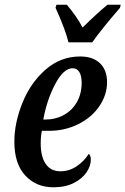

<svg xmlns="http://www.w3.org/2000/svg" viewBox="-20 -786 533 816"><path d="M41 -184Q41 -263 75 -348Q109 -433 173 -489.5Q237 -546 321 -546Q375 -546 405 -517Q435 -488 435 -437Q435 -383 402.5 -335Q370 -287 313 -258.5Q256 -230 188 -230H158Q153 -207 153 -177Q153 -120 174.5 -89Q196 -58 237 -58Q274 -58 306 -79.5Q338 -101 357 -132Q366 -126 366 -107Q366 -81 348 -54Q330 -27 294 -8.5Q258 10 207 10Q134 10 87.5 -40Q41 -90 41 -184ZM173 -278Q216 -278 251.5 -297.5Q287 -317 307 -352.5Q327 -388 327 -434Q327 -464 317 -480Q307 -496 289 -496Q250 -496 214.5 -428.5Q179 -361 164 -278ZM216 -753 220 -766H264Q307 -715 331 -669Q394 -731 437 -766H493L490 -753Q409 -659 372 -606H271Q259 -658 216 -753Z"/></svg>

Font: Noto Serif CondSemiBold
Style: Italic
Weight: 600
Width: 3
Italic angle: -12°
Designer: Monotype Design Team
Foundry: Monotype Imaging Inc.
Version: Version 1.001